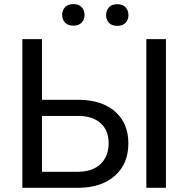

<svg xmlns="http://www.w3.org/2000/svg" viewBox="-20 -898 905 918"><path d="M180.7 -420.9H357.4Q468.8 -419.4 531.2 -363.8Q593.8 -308.1 593.8 -212.4Q593.8 -116.2 530.8 -59.1Q467.8 -2 358.9 0H86.9V-710.9H180.7ZM180.7 -343.8V-76.7H352.1Q421.9 -76.7 460.7 -113.8Q499.5 -150.9 499.5 -213.4Q499.5 -273.4 462.2 -308.1Q424.8 -342.8 356 -343.8ZM773.4 0H679.7V-710.9H773.4ZM277.3 -826.7Q277.3 -848.6 290.8 -863.5Q304.2 -878.4 330.6 -878.4Q356.9 -878.4 370.6 -863.5Q384.3 -848.6 384.3 -826.7Q384.3 -804.7 370.6 -790Q356.9 -775.4 330.6 -775.4Q304.2 -775.4 290.8 -790Q277.3 -804.7 277.3 -826.7ZM487.3 -825.7Q487.3 -847.7 500.7 -862.8Q514.2 -877.9 540.5 -877.9Q566.9 -877.9 580.6 -862.8Q594.2 -847.7 594.2 -825.7Q594.2 -803.7 580.6 -789.1Q566.9 -774.4 540.5 -774.4Q514.2 -774.4 500.7 -789.1Q487.3 -803.7 487.3 -825.7Z"/></svg>

Font: SteelSelectRoboto
Style: Roboto-Regular
Weight: 400
Designer: Google
Version: Version 2.137; 2017